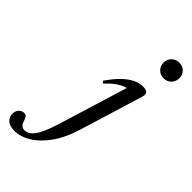

<svg xmlns="http://www.w3.org/2000/svg" viewBox="-505 -796 1130 1130"><g transform="rotate(45 60.0 -231.0)"><path d="M202 -651Q202 -669.5 210.5 -684.2Q219 -699 234 -707.8Q249 -716.5 268.5 -716.5Q297.5 -716.5 315.2 -698Q333 -679.5 333 -652.5Q333 -634 324.8 -619Q316.5 -604 301.8 -595Q287 -586 267 -586Q238 -586 220 -605Q202 -624 202 -651ZM134 -24.5Q106 67.5 61.8 129.5Q17.5 191.5 -33.8 222.8Q-85 254 -134.5 254Q-174.5 254 -194.5 235.8Q-214.5 217.5 -214.5 190.5Q-214.5 168.5 -201 153.2Q-187.5 138 -166.5 138Q-155 138 -148.2 146.2Q-141.5 154.5 -135.5 174Q-129.5 193.5 -119.2 201.5Q-109 209.5 -95.5 209.5Q-80.5 209.5 -66 201.8Q-51.5 194 -37 175.2Q-22.5 156.5 -7.8 122.8Q7 89 23 37.5L160.5 -411L177.5 -393Q159 -395 137.5 -387Q116 -379 91 -360.8Q66 -342.5 37.5 -311.5L25 -323Q60.5 -374.5 93 -405.8Q125.5 -437 156 -451.8Q186.5 -466.5 215.5 -466.5Q235 -466.5 245 -461.5Q255 -456.5 257.8 -446.2Q260.5 -436 255.5 -421Z"/></g></svg>

Font: Newsreader 36pt Medium
Style: Italic
Weight: 500
Italic angle: -17°
Designer: Hugues Gentile
Foundry: Production Type
Version: Version 1.003